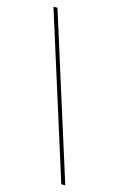

<svg xmlns="http://www.w3.org/2000/svg" viewBox="-115 -772 517 836"><g transform="rotate(15 143.5 -354.0)"><path d="M269 15H251L18 -723H36Z"/></g></svg>

Font: Kalnia Glaze Thin Light
Style: Regular
Weight: 300
Version: Version 1.110